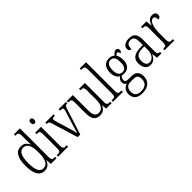

<svg xmlns="http://www.w3.org/2000/svg" viewBox="102 -1811 3102 3102"><g transform="rotate(-45 1653.5 -260.0)"><path d="M218 10C287 10 327 -31 353 -95H355L362 0H491V-32H481C433 -32 414 -40 414 -101V-760H277V-728H286C332 -728 353 -721 353 -654V-555C353 -521 354 -484 356 -452H352C328 -507 287 -545 219 -545C111 -545 49 -463 49 -267C49 -72 111 10 218 10ZM228 -33C151 -32 112 -107 112 -265C112 -425 149 -502 230 -502C323 -502 353 -419 353 -266C353 -119 315 -33 228 -33Z M638 -648C660 -648 678 -660 678 -698C678 -736 660 -748 638 -748C615 -748 599 -736 599 -698C599 -660 615 -648 638 -648ZM527 0H756V-32H742C691 -32 673 -40 673 -106V-536H539V-504H547C595 -504 612 -496 612 -431V-103C612 -39 594 -32 543 -32H527Z M835 -454 974 0H1033L1174 -440C1192 -495 1199 -504 1235 -504H1242V-536H1075V-504H1090C1126 -504 1139 -495 1139 -473C1139 -455 1130 -427 1114 -378L1061 -209C1038 -136 1021 -78 1014 -51C1006 -88 986 -161 970 -214L912 -407C905 -430 897 -459 897 -474C897 -495 909 -504 944 -504H958V-536H771V-504C811 -504 822 -497 835 -454Z M1478 10C1541 10 1585 -19 1614 -81H1618L1626 0H1751V-32H1744C1694 -32 1675 -38 1675 -104V-536H1540V-504H1545C1597 -504 1614 -497 1614 -426V-210C1614 -111 1577 -35 1496 -35C1423 -35 1399 -88 1399 -186V-536H1261V-504H1268C1319 -504 1337 -497 1337 -434V-185C1337 -47 1386 10 1478 10Z M1781 0H2008V-32H1997C1942 -32 1925 -39 1925 -105V-760H1781V-728H1796C1842 -728 1864 -722 1864 -656V-105C1864 -39 1847 -32 1792 -32H1781Z M2218 240C2357 240 2426 169 2426 59C2426 -22 2387 -82 2289 -82H2212C2170 -82 2147 -95 2147 -130C2147 -163 2164 -185 2182 -200C2193 -196 2218 -194 2232 -194C2330 -194 2379 -262 2379 -364C2379 -424 2365 -460 2347 -486C2363 -505 2375 -514 2391 -514C2410 -514 2417 -497 2417 -469C2441 -469 2452 -488 2452 -514C2452 -540 2437 -563 2406 -563C2370 -563 2344 -529 2327 -509C2307 -529 2273 -544 2232 -544C2132 -544 2079 -479 2079 -361C2079 -295 2107 -236 2153 -212C2125 -191 2102 -162 2102 -123C2102 -82 2124 -61 2147 -50C2097 -36 2044 7 2044 89C2044 182 2100 240 2218 240ZM2230 -230C2168 -230 2137 -274 2137 -364C2137 -462 2170 -507 2228 -507C2291 -507 2320 -466 2320 -365C2320 -272 2292 -230 2230 -230ZM2220 203C2128 203 2098 151 2098 86C2098 8 2145 -27 2200 -27H2278C2344 -27 2372 0 2372 68C2372 146 2332 203 2220 203Z M2634 10C2709 10 2741 -36 2772 -91H2777L2786 0H2888V-32H2885C2845 -32 2833 -45 2833 -110V-372C2833 -495 2785 -544 2686 -544C2596 -544 2543 -503 2543 -445C2543 -409 2561 -391 2594 -391C2594 -464 2615 -506 2683 -506C2754 -506 2771 -458 2771 -372V-309L2702 -306C2571 -301 2508 -253 2508 -148C2508 -41 2562 10 2634 10ZM2649 -31C2595 -31 2571 -77 2571 -145C2571 -225 2607 -270 2712 -274L2772 -277V-188C2772 -101 2722 -31 2649 -31Z M2959 0H3182V-32H3162C3113 -32 3094 -38 3094 -103V-275C3094 -374 3126 -499 3191 -499C3229 -499 3239 -471 3239 -422C3278 -422 3294 -444 3294 -476C3294 -517 3268 -545 3214 -545C3144 -545 3115 -489 3093 -431H3090L3081 -536H2957V-504H2962C3013 -504 3032 -497 3032 -433V-106C3032 -39 3013 -32 2964 -32H2959Z"/></g></svg>

Font: Noto Serif Devanagari Condensed Light
Style: Regular
Weight: 300
Width: 3
Designer: Universal Thirst, Indian Type Foundry and the Monotype Design Team
Foundry: Monotype Imaging Inc.
Version: Version 2.004